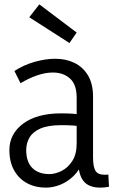

<svg xmlns="http://www.w3.org/2000/svg" viewBox="-20 -848 533 879"><path d="M298 -651 114 -769 160 -828 331 -699ZM338 -115 360 -110Q345 -70 317.5 -43Q290 -16 256.5 -2.5Q223 11 190 11Q142 11 104.5 -9Q67 -29 45 -67.5Q23 -106 23 -161Q23 -235 86 -282Q149 -329 260 -329Q287 -329 312 -327.5Q337 -326 360 -321V-268Q335 -272 312.5 -273.5Q290 -275 261 -275Q201 -275 166 -260Q131 -245 115.5 -219Q100 -193 100 -161Q100 -107 128 -79Q156 -51 206 -51Q233 -51 262 -65.5Q291 -80 311 -111Q331 -142 331 -191V-401Q331 -461 300.5 -488.5Q270 -516 222 -516Q188 -516 150 -503Q112 -490 74 -467L46 -523Q89 -551 139 -565Q189 -579 233 -579Q282 -579 321 -560Q360 -541 383 -502.5Q406 -464 406 -405V-127Q406 -86 416.5 -67Q427 -48 459 -48Q463 -48 467 -48Q471 -48 476 -49L479 7Q469 9 459 10Q449 11 440 11Q386 11 362 -19.5Q338 -50 338 -115Z"/></svg>

Font: Yaldevi ExtraLight
Style: Regular
Weight: 400
Version: Version 1.100